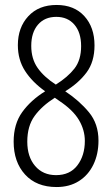

<svg xmlns="http://www.w3.org/2000/svg" viewBox="-20 -744 452 774"><path d="M208 -724Q279 -724 320 -679Q361 -634 361 -561Q361 -495 329 -452Q297 -409 243 -376Q300 -338 338.5 -291.5Q377 -245 377 -177Q377 -123 356.5 -80.5Q336 -38 298 -14Q260 10 208 10Q127 10 81 -40.5Q35 -91 35 -173Q35 -244 69.5 -292Q104 -340 162 -376Q110 -413 81 -458Q52 -503 52 -562Q52 -633 94 -678.5Q136 -724 208 -724ZM207 -676Q160 -676 133 -644.5Q106 -613 106 -559Q106 -507 131.5 -470.5Q157 -434 205 -403Q253 -433 280 -467.5Q307 -502 307 -558Q307 -613 280 -644.5Q253 -676 207 -676ZM90 -173Q90 -112 121.5 -75Q153 -38 206 -38Q262 -38 292 -77.5Q322 -117 322 -176Q322 -220 298 -260.5Q274 -301 218 -338L201 -350Q149 -317 119.5 -276.5Q90 -236 90 -173Z"/></svg>

Font: Noto Sans Thai ExtCond Light
Style: Regular
Weight: 300
Width: 2
Designer: Monotype Design Team
Foundry: Monotype Imaging Inc.
Version: Version 2.002; ttfautohint (v1.8.4.7-5d5b)